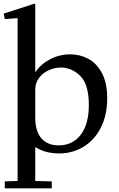

<svg xmlns="http://www.w3.org/2000/svg" viewBox="-32 -826 648 1046"><path d="M156 -806 160 -804V160L250 162V200H-6V162L64 160V-725L62 -727L-6 -722L-12 -752ZM110 -67 160 -187Q160 -111 193.5 -72.5Q227 -34 287 -34Q364 -34 408 -92Q452 -150 452 -253Q452 -366 405.5 -412Q359 -458 300 -458Q265 -458 232.5 -443Q200 -428 180 -400.5Q160 -373 160 -338V-434H162Q189 -476 240.5 -503Q292 -530 351 -530Q403 -530 448.5 -506Q494 -482 523 -428.5Q552 -375 552 -291Q552 -200 518 -132Q484 -64 424 -27Q364 10 289 10Q230 10 184.5 -11.5Q139 -33 110 -67Z"/></svg>

Font: Minipax
Style: Regular
Weight: 400
Designer: Raphaël Ronot
Foundry: Velvetyne Type Foundry
Version: Version 1.000